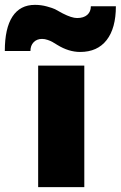

<svg xmlns="http://www.w3.org/2000/svg" viewBox="-114 -770 497 790"><path d="M29.8 -750Q55.2 -750 79.1 -743.4Q103 -736.8 112.3 -732.2Q121.6 -727.5 144 -714.8Q181.2 -695.8 203.1 -695.8Q230 -695.8 244.9 -708.7Q259.8 -721.7 259.8 -744.1H362.8Q362.8 -653.8 324.7 -605Q286.6 -556.2 215.8 -556.2Q168.9 -556.2 122.1 -585Q107.9 -593.8 101.1 -597.7Q94.2 -601.6 82.3 -605.7Q70.3 -609.9 59.1 -609.9Q37.6 -609.9 24.4 -596.2Q11.2 -582.5 11.2 -560.1H-94.2Q-94.2 -653.8 -62.7 -701.9Q-31.2 -750 29.8 -750ZM43 -500H232.9V0H43Z"/></svg>

Font: Overused Grotesk Black
Style: Regular
Weight: 900
Version: Version 0.002